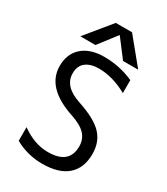

<svg xmlns="http://www.w3.org/2000/svg" viewBox="-232 -1057 1018 1170"><g transform="rotate(30 277.0 -472.0)"><path d="M485.4 -777.3H378.9L282.2 -904.3L184.6 -777.3H78.1L224.6 -956.1H338.9ZM258.8 -67.4Q408.2 -67.4 408.2 -192.4Q408.2 -243.2 376 -277.3Q343.8 -311.5 268.6 -335.9Q59.6 -407.2 59.6 -558.6Q59.6 -644.5 115.2 -693.4Q170.9 -742.2 268.6 -742.2Q377.9 -742.2 475.6 -698.2V-607.4Q372.1 -664.1 275.4 -664.1Q218.8 -664.1 184.6 -638.2Q150.4 -612.3 150.4 -558.6Q150.4 -466.8 274.4 -425.8Q398.4 -384.8 449.7 -331.1Q501 -277.3 501 -192.4Q501 -93.8 440.9 -41Q380.9 11.7 264.6 11.7Q161.1 11.7 71.3 -38.1V-133.8Q164.1 -67.4 258.8 -67.4Z"/></g></svg>

Font: irohakakuC Regular
Style: Regular
Weight: 400
Designer: [Source Han Sans]
Ryoko NISHIZUKA Ë•øÂ°öÊ∂ºÂ≠ê (kana & ideographs); Paul D. Hunt (Latin, Greek & Cyrillic); Wenlong ZHAN
Version: Version 1.001.20160904